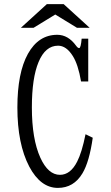

<svg xmlns="http://www.w3.org/2000/svg" viewBox="-20 -899 540 938"><path d="M209 -878.9H291L418 -763.2H356L250 -828.1L144 -763.2H82ZM411.1 -501H376Q361.8 -584 335.9 -625Q304.2 -675.8 263.7 -675.8Q201.7 -675.8 168.5 -596.2Q135.7 -518.1 135.7 -374Q135.7 -219.7 177.2 -128.4Q215.3 -44.9 272.9 -44.9Q324.2 -44.9 356.9 -109.4Q379.9 -153.8 397.9 -243.2L433.1 -226.1Q416.5 -108.4 382.8 -52.2Q340.3 19 262.7 19Q178.2 19 123 -85Q64.9 -195.8 64.9 -374Q64.9 -543 116.2 -635.7Q168 -729 259.8 -729Q313 -729 351.6 -675.8Q359.9 -664.1 366.7 -664.1Q375 -664.1 378.9 -710H411.1Z"/></svg>

Font: BIZ UDMincho
Style: Regular
Weight: 400
Monospace: yes
Designer: TypeBank Co., Ltd.
Foundry: Morisawa Inc.
Version: Version 1.06